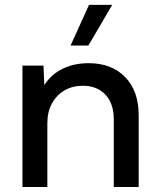

<svg xmlns="http://www.w3.org/2000/svg" viewBox="-20 -752 638 772"><path d="M537.6 0H437.5V-272.5Q437.5 -335 404.1 -371.1Q370.6 -407.2 313 -407.2Q272 -407.2 239.7 -388.7Q207.5 -370.1 189 -336.2Q170.4 -302.2 170.4 -257.3V0H70.3V-488.3H154.8L158.2 -409.7Q185.1 -452.6 231.4 -475.3Q277.8 -498 336.4 -498Q429.2 -498 483.4 -441.9Q537.6 -385.7 537.6 -289.6ZM335.4 -568.8H263.7L337.9 -732.4H431.2Z"/></svg>

Font: Kumbh Sans Medium
Style: Regular
Weight: 500
Version: Version 1.005